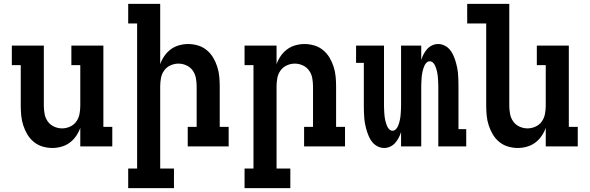

<svg xmlns="http://www.w3.org/2000/svg" viewBox="-20 -755 3040 990"><path d="M250 8Q224 8 199 0.5Q174 -7 154 -23.5Q134 -40 121 -62Q108 -84 100 -108.5Q92 -133 89.5 -158.5Q87 -184 87 -210V-419H41V-520H206V-210Q206 -189 210 -167.5Q214 -146 226.5 -128.5Q239 -111 259 -102Q279 -93 300 -93Q321 -93 341 -102Q361 -111 373.5 -128.5Q386 -146 390 -167.5Q394 -189 394 -210V-419H348V-520H513V-101H559V0H394V-96Q386 -73 372 -53Q358 -33 339 -19Q320 -5 296.5 1.5Q273 8 250 8Z M877 215H641V114H687V-634H641V-735H806V-424Q814 -447 828 -467Q842 -487 861 -501Q880 -515 903.5 -521.5Q927 -528 950 -528Q976 -528 1001 -520.5Q1026 -513 1046 -496.5Q1066 -480 1079 -458Q1092 -436 1100 -411.5Q1108 -387 1110.5 -361.5Q1113 -336 1113 -310V-101H1159V0H948V-101H994V-310Q994 -331 990 -352.5Q986 -374 973.5 -391.5Q961 -409 941 -418Q921 -427 900 -427Q879 -427 859 -418Q839 -409 826.5 -391.5Q814 -374 810 -352.5Q806 -331 806 -310V114H877Z M1477 215H1241V114H1287V-419H1241V-520H1406V-424Q1414 -447 1428 -467Q1442 -487 1461 -501Q1480 -515 1503.5 -521.5Q1527 -528 1550 -528Q1576 -528 1601 -520.5Q1626 -513 1646 -496.5Q1666 -480 1679 -458Q1692 -436 1700 -411.5Q1708 -387 1710.5 -361.5Q1713 -336 1713 -310V-101H1759V0H1548V-101H1594V-310Q1594 -331 1590 -352.5Q1586 -374 1573.5 -391.5Q1561 -409 1541 -418Q1521 -427 1500 -427Q1479 -427 1459 -418Q1439 -409 1426.5 -391.5Q1414 -374 1410 -352.5Q1406 -331 1406 -310V114H1477Z M1961 8Q1944 8 1928.5 0.5Q1913 -7 1902 -19.5Q1891 -32 1884 -47Q1877 -62 1872 -78Q1867 -94 1863.5 -110.5Q1860 -127 1858.5 -143.5Q1857 -160 1856.5 -176.5Q1856 -193 1856 -210V-431H1816V-520H1960V-210Q1960 -201 1960.5 -192Q1961 -183 1961.5 -173.5Q1962 -164 1963 -155Q1964 -146 1966 -137Q1968 -128 1970.5 -119.5Q1973 -111 1977 -102.5Q1981 -94 1988 -87.5Q1995 -81 2004 -81Q2013 -81 2020 -87.5Q2027 -94 2031 -102.5Q2035 -111 2037.5 -119.5Q2040 -128 2042 -137Q2044 -146 2045 -155Q2046 -164 2046.5 -173.5Q2047 -183 2047.5 -192Q2048 -201 2048 -210V-520H2152V-446Q2157 -462 2164.5 -476Q2172 -490 2182.5 -502Q2193 -514 2208 -521Q2223 -528 2239 -528Q2256 -528 2271.5 -520.5Q2287 -513 2298 -500.5Q2309 -488 2316 -473Q2323 -458 2328 -442Q2333 -426 2336.5 -409.5Q2340 -393 2341.5 -376.5Q2343 -360 2343.5 -343.5Q2344 -327 2344 -310V-89H2384V0H2240V-310Q2240 -319 2239.5 -328Q2239 -337 2238.5 -346.5Q2238 -356 2237 -365Q2236 -374 2234 -383Q2232 -392 2229.5 -400.5Q2227 -409 2223 -417.5Q2219 -426 2212 -432.5Q2205 -439 2196 -439Q2187 -439 2180 -432.5Q2173 -426 2169 -417.5Q2165 -409 2162.5 -400.5Q2160 -392 2158 -383Q2156 -374 2155 -365Q2154 -356 2153.5 -346.5Q2153 -337 2152.5 -328Q2152 -319 2152 -310V0H2048V-74Q2043 -58 2035.5 -44Q2028 -30 2017.5 -18Q2007 -6 1992 1Q1977 8 1961 8Z M2650 8Q2624 8 2599 0.5Q2574 -7 2554 -23.5Q2534 -40 2521 -62Q2508 -84 2500 -108.5Q2492 -133 2489.5 -158.5Q2487 -184 2487 -210V-634H2389V-735H2606V-210Q2606 -189 2610 -167.5Q2614 -146 2626.5 -128.5Q2639 -111 2659 -102Q2679 -93 2700 -93Q2721 -93 2741 -102Q2761 -111 2773.5 -128.5Q2786 -146 2790 -167.5Q2794 -189 2794 -210V-419H2748V-520H2913V-101H2959V0H2794V-96Q2786 -73 2772 -53Q2758 -33 2739 -19Q2720 -5 2696.5 1.5Q2673 8 2650 8Z"/></svg>

Font: Iosevka HT Extended
Style: Bold
Weight: 700
Width: 7
Monospace: yes
Designer: Belleve Invis
Foundry: Belleve Invis
Version: Version 32.3.0; ttfautohint (v1.8.4)